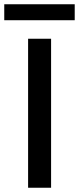

<svg xmlns="http://www.w3.org/2000/svg" viewBox="-32 -882 371 902"><path d="M100 0V-700H154H208V0ZM-12 -787V-862H319V-787Z"/></svg>

Font: Easer Grotesk
Style: Regular
Weight: 400
Designer: Boardeaser, Bonnie Shaver-Troup, Thomas Jockin
Foundry: Lexend
Version: Version 1.008;Glyphs 3.1.2 (3151)